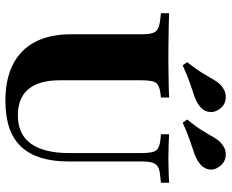

<svg xmlns="http://www.w3.org/2000/svg" viewBox="-90 -722 824 683"><g transform="rotate(90 321.5 -381.0)"><path d="M102.4 -369.4V-472.6Q102.4 -498.4 98.4 -511.7Q94.4 -525 83.1 -531Q71.8 -537.1 50 -539.5L27.4 -541.9V-571Q44.4 -570.2 69 -569.8Q93.5 -569.4 120.6 -569Q147.6 -568.5 172.6 -568.5H183.9H196Q219.4 -568.5 243.5 -569Q267.7 -569.4 289.9 -569.8Q312.1 -570.2 327.4 -571V-541.9L312.1 -540.3Q283.1 -536.3 274.6 -523.8Q266.1 -511.3 266.1 -472.6V-369.4ZM338.7 11.3Q262.1 11.3 209.3 -15.7Q156.5 -42.7 129.4 -94.8Q102.4 -146.8 102.4 -223.4V-369.4H266.1V-182.3Q266.1 -108.9 297.2 -71Q328.2 -33.1 391.1 -33.1Q458.1 -33.1 491.5 -79.4Q525 -125.8 525 -216.1V-369.4H554.8V-212.1Q554.8 -101.6 502.8 -45.2Q450.8 11.3 338.7 11.3ZM525 -369.4V-472.6Q525 -511.3 516.1 -524.2Q507.3 -537.1 477.4 -540.3L458.1 -541.9V-571Q472.6 -570.2 495.6 -569.4Q518.5 -568.5 539.5 -568.5Q554.8 -568.5 571.4 -569Q587.9 -569.4 603.6 -569.8Q619.4 -570.2 630.6 -571V-541.9L608.1 -539.5Q586.3 -537.9 575 -531.9Q563.7 -525.8 559.3 -512.1Q554.8 -498.4 554.8 -472.6V-369.4ZM416.9 -619.4 405.6 -635.5Q432.3 -667.7 446.8 -692.3Q461.3 -716.9 471.8 -734.3Q482.3 -751.6 495.2 -760.5Q513.7 -775 536.7 -772.2Q559.7 -769.4 573.4 -749.2Q587.1 -730.6 582.7 -710.5Q578.2 -690.3 558.1 -676.6Q544.4 -666.9 525.8 -660.5Q507.3 -654 480.6 -645.2Q454 -636.3 416.9 -619.4ZM212.9 -619.4 201.6 -635.5Q227.4 -667.7 241.9 -692.3Q256.5 -716.9 266.9 -734.3Q277.4 -751.6 290.3 -760.5Q309.7 -775 332.7 -772.2Q355.6 -769.4 369.4 -749.2Q382.3 -730.6 378.2 -710.5Q374.2 -690.3 354 -676.6Q340.3 -666.9 321.4 -660.5Q302.4 -654 276.2 -645.2Q250 -636.3 212.9 -619.4Z"/></g></svg>

Font: Playfair 5pt SemiExpanded Light Black
Style: Regular
Weight: 900
Version: Version 2.203